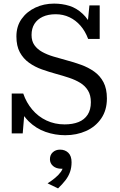

<svg xmlns="http://www.w3.org/2000/svg" viewBox="-20 -740 663 1065"><path d="M338 -50Q383 -50 415.5 -63Q448 -76 466 -103.5Q484 -131 484 -173Q484 -212 468 -238Q452 -264 425 -280.5Q398 -297 363.5 -308.5Q329 -320 292 -330Q252 -341 212.5 -355Q173 -369 141 -392Q109 -415 90 -450Q71 -485 71 -538Q71 -594 99.5 -634.5Q128 -675 175.5 -697.5Q223 -720 280 -720Q325 -720 365 -707.5Q405 -695 439 -663Q454 -649 468 -629L476 -710H533V-524H469Q453 -567 426.5 -597.5Q400 -628 365 -644.5Q330 -661 289 -661Q247 -661 217 -647Q187 -633 171 -607.5Q155 -582 155 -546Q155 -512 171 -489.5Q187 -467 214 -452Q241 -437 276 -426.5Q311 -416 348 -406Q390 -395 430 -380.5Q470 -366 502.5 -343Q535 -320 554 -284Q573 -248 573 -194Q573 -129 541.5 -83Q510 -37 457.5 -13.5Q405 10 342 10Q285 10 232.5 -8.5Q180 -27 139 -67Q126 -80 114 -96L106 0H45V-221H109Q126 -171 159 -132Q192 -93 238 -71.5Q284 -50 338 -50ZM302 305 244 277Q266 263 285.5 247Q305 231 318 213Q324 204 327 196Q324 196 321 196Q292 196 274.5 181Q257 166 257 143Q257 119 273 104.5Q289 90 313 90Q341 90 359 107.5Q377 125 377 160Q377 189 368.5 213.5Q360 238 343 260Q326 282 302 305Z"/></svg>

Font: Roboto Serif 20pt
Style: Regular
Weight: 400
Designer: Greg Gazdowicz
Foundry: Commercial Type
Version: Version 1.008